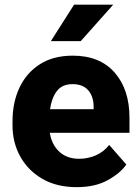

<svg xmlns="http://www.w3.org/2000/svg" viewBox="-20 -770 582 800"><path d="M299.8 9.8Q215.8 9.8 156 -25.1Q96.2 -60.1 64.2 -118.2Q32.2 -176.3 32.2 -246.6V-265.1Q32.2 -343.8 61.5 -405.5Q90.8 -467.3 146.7 -502.7Q202.6 -538.1 283.2 -538.1Q396 -538.1 457.8 -467.5Q519.5 -397 519.5 -279.3V-216.8H187.5Q195.3 -167.5 227.1 -137.9Q258.8 -108.4 309.6 -108.4Q345.7 -108.4 378.4 -122.3Q411.1 -136.2 435.1 -166L506.3 -84.5Q481.9 -48.8 429.2 -19.5Q376.5 9.8 299.8 9.8ZM282.2 -419.4Q238.3 -419.4 216.6 -390.1Q194.8 -360.8 188.5 -314.9H370.1V-326.7Q369.6 -368.2 347.7 -393.8Q325.7 -419.4 282.2 -419.4ZM191.9 -598.6 288.6 -750.5H451.7L316.4 -598.6Z"/></svg>

Font: Vazirmatn RD FD ExtraBold
Style: Regular
Weight: 800
Designer: Saber Rastikerdar
Foundry: Saber Rastikerdar
Version: Version 33.003